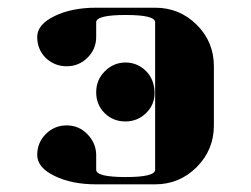

<svg xmlns="http://www.w3.org/2000/svg" viewBox="-20 -481 655 501"><path d="M77.1 -384.8Q77.1 -417 122.1 -439Q167 -460.9 231 -460.9H384.8Q448.7 -460.9 493.7 -416Q538.1 -371.6 538.1 -308.1V-153.8Q538.1 -89.8 493.2 -44.9Q448.2 0 384.8 0H231Q167 0 122.1 -22Q77.1 -43.9 77.1 -76.7Q77.1 -108.9 99.6 -131.3Q122.1 -153.8 153.8 -153.8Q186 -153.8 208 -130.9Q230.5 -107.9 231 -77.1V-38.1Q231 -19 308.1 -19Q384.8 -19 384.8 -38.1V-422.9Q384.8 -441.9 308.1 -441.9Q231 -441.9 231 -422.9V-384.8Q231 -353 208.5 -330.6Q186 -308.1 153.8 -308.1Q122.1 -308.1 99.1 -330.1Q77.1 -352.1 77.1 -384.8ZM253.4 -294.9Q276.4 -317.9 307.6 -317.9Q338.9 -317.9 361.8 -294.9Q382.3 -273.4 383.3 -240.7Q384.3 -209 361.8 -186.5Q339.4 -164.1 307.1 -164.1Q274.9 -164.1 252.9 -186Q231 -208 231 -240.2Q231 -272.5 253.4 -294.9Z"/></svg>

Font: Hjet
Style: Regular
Weight: 400
Designer: T. Christopher White
Version: Version 1.2